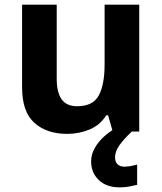

<svg xmlns="http://www.w3.org/2000/svg" viewBox="-20 -566 697 826"><path d="M579 -546V0H465L445 -70H437Q411 -28 365.5 -9Q320 10 269 10Q181 10 128 -37.5Q75 -85 75 -190V-546H224V-227Q224 -169 245 -139Q266 -109 312 -109Q380 -109 405 -155.5Q430 -202 430 -289V-546ZM475 111Q475 131 486 141Q497 151 514 151Q530 151 545 148Q560 145 570 142V229Q554 233 536 236.5Q518 240 494 240Q438 240 405 208.5Q372 177 372 128Q372 99 387 72Q402 45 426.5 22.5Q451 0 482 -17L547 0Q513 32 494 58.5Q475 85 475 111Z"/></svg>

Font: Noto Sans Nag Mundari
Style: Bold
Weight: 700
Version: Version 1.000